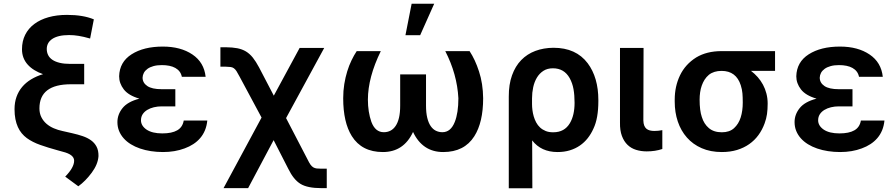

<svg xmlns="http://www.w3.org/2000/svg" viewBox="-20 -801 4777 1024"><path d="M397.7 192.5 327.8 141Q375.4 92.3 375.4 56.1Q375.4 23.1 314.6 8.2L286.6 0.4Q235.8 -13.5 194.6 -28.1Q153.4 -42.6 122.9 -64.6Q108 -75.6 95.9 -90.2Q83.8 -104.8 75.3 -123.6Q66.8 -142.4 62.1 -166Q57.5 -189.6 57.5 -218.8Q57.5 -254.6 68 -284.3Q78.5 -313.9 98.2 -337.4Q117.9 -360.8 146.1 -377.8Q174.4 -394.9 209.5 -405.5Q183.9 -414.4 163.2 -427.2Q142.4 -440 127.7 -456.5Q112.9 -473 105.1 -493.4Q97.3 -513.8 97.3 -538.4Q97.3 -581.7 114.5 -615.8Q131.7 -649.9 163.2 -673.3Q194.6 -696.7 238.8 -709.2Q283 -721.6 337.4 -721.6Q422.9 -721.6 480.5 -697.8L460.6 -595.5Q442.5 -600.5 427.4 -604.2Q412.3 -608 399.5 -609.7Q374.3 -614 348.4 -614Q317.5 -614 295.1 -608.5Q272.7 -603 258.2 -593Q243.6 -583.1 236.5 -569.6Q229.4 -556.1 229.4 -540.1Q229.4 -522 236.7 -507.3Q244 -492.5 259.4 -482.1Q274.9 -471.6 298.7 -465.9Q322.4 -460.2 355.5 -460.2H429V-351.6H358.3Q190.3 -351.6 190.3 -223Q190.3 -196.4 200.6 -176Q210.9 -155.5 228 -140.8Q245 -126.1 267.2 -116.7Q289.4 -107.2 313.2 -102.3L364.7 -90.6Q394.9 -83.8 420.6 -75.1Q446.4 -66.4 465.4 -52.7Q484.4 -39.1 495 -18.8Q505.7 1.4 505.3 31.6Q502.5 74.9 469.5 119.7Q436.1 164.8 397.7 192.5Z M849.1 9.9Q815.7 9.9 784.8 5.1Q753.9 0.4 726.9 -8.9Q699.9 -18.1 677.7 -31.8Q655.5 -45.5 639.6 -63.4Q623.6 -81.3 614.9 -103Q606.2 -124.6 606.2 -149.9Q606.2 -190.3 633.2 -224.1Q660.5 -258.5 723.4 -274.9Q665.1 -291.9 640.3 -324.2Q615.4 -356.5 615.4 -394.2Q617.5 -470.5 681.8 -511.4Q746.4 -552.6 848.4 -552.6Q943.9 -552.6 1006.4 -510.3Q1068.5 -468.4 1076.7 -391.3H949.9Q946.7 -407.3 937.9 -419Q929 -430.8 915.1 -438.6Q901.3 -446.4 883 -450.1Q864.7 -453.8 843 -453.8Q817.8 -453.8 798.7 -448.5Q779.5 -443.2 766.7 -433.9Q753.9 -424.7 747.3 -412.5Q740.8 -400.2 740.4 -386.4Q740.8 -359 765.6 -342.2Q790.5 -325.3 842 -325.3H915.1V-233.7H842Q820.3 -233.7 800.4 -228.9Q780.5 -224.1 765.3 -214.8Q750 -205.6 740.9 -191.8Q731.9 -177.9 731.9 -159.4Q731.9 -130.3 761.7 -109.7Q791.9 -89.5 845.5 -89.5Q896.7 -89.5 925.2 -106Q953.8 -122.5 959.9 -158H1085.6Q1082.7 -129.6 1073.2 -106.4Q1063.6 -83.1 1047.8 -64.6Q1032 -46.2 1011 -32.5Q990.1 -18.8 964.8 -9.6Q913 9.9 849.1 9.9Z M1722.7 202.4H1694.2Q1619.7 202.4 1582.7 179.7Q1545.5 157 1517.4 99.1L1439.3 -53.6L1303.3 202.4H1172.2L1375 -174L1257.8 -392.4Q1248.2 -410.9 1241.5 -421.3Q1234.7 -431.8 1227.1 -437.1Q1219.5 -442.5 1209.5 -443.7Q1199.6 -445 1184.3 -445.3H1155.5V-549H1184.3Q1219.8 -548.7 1245.7 -543.7Q1271.7 -538.7 1291.9 -526.5Q1312.1 -514.2 1328.5 -493.6Q1344.8 -473 1361.5 -441.8L1440.3 -290.8L1578.1 -545.5H1709.2L1505.7 -171.2L1620.7 50.1Q1628.9 67.1 1635.8 76.9Q1642.8 86.6 1650.7 91.4Q1658.7 96.2 1669 97.5Q1679.3 98.7 1694.2 98.7H1722.7Z M2343.8 9.9Q2288 9.9 2247.7 -17.4Q2207.4 -44.7 2182.9 -97.3Q2133.2 9.9 2022 9.9Q1909.4 9.9 1856.2 -75.3Q1810.4 -148.8 1810.4 -277Q1810.4 -316.8 1816.2 -352.8Q1822.1 -388.8 1831.9 -420.5Q1841.6 -452.1 1854.8 -479.2Q1867.9 -506.4 1882.5 -528.4H2011Q1942.5 -388.8 1942.1 -269.9Q1942.1 -204.2 1960.6 -151.3Q1981.2 -95.9 2027 -95.9Q2046.2 -95.9 2062.1 -103.9Q2078.1 -111.9 2089.8 -129.1Q2101.6 -146.3 2108 -173.1Q2114.3 -199.9 2114.3 -237.9V-404.1H2252.1V-237.9Q2252.1 -199.6 2258.7 -172.6Q2265.3 -145.6 2277 -128.6Q2288.7 -111.5 2304.7 -103.7Q2320.7 -95.9 2339.5 -95.9Q2383.9 -95.9 2405.5 -150.6Q2424.7 -198.9 2424.7 -277Q2418 -405.5 2354.8 -528.4H2484.4Q2499.3 -505.7 2511.9 -478.7Q2524.5 -451.7 2534.8 -419.7Q2555.8 -355.8 2556.8 -277Q2556.8 -148.4 2509.6 -74.2Q2456.3 9.9 2343.8 9.9ZM2220.9 -613.3H2142.4L2175.4 -781.2H2295.8Z M2819.2 203.1H2693.5V-285.5Q2693.2 -350.5 2710.8 -399.3Q2728.3 -448.2 2759.9 -480.6Q2791.5 -513.1 2835.4 -529.5Q2879.3 -545.8 2931.8 -546.2Q3052.2 -546.2 3114.3 -463.8Q3171.2 -387.8 3171.2 -267V-262.1Q3171.2 -169.7 3145.2 -115.4Q3132.8 -87.4 3114.7 -64.3Q3096.6 -41.2 3072.6 -24.7Q3048.7 -8.2 3018.8 0.9Q2989 9.9 2953.5 9.9Q2866.1 9.9 2818.2 -52.2ZM2931.1 -95.5Q2990.4 -95.5 3019.2 -143.8Q3044.4 -186.1 3044.4 -252.8Q3044.4 -293.3 3038.7 -325.5Q3033 -357.6 3018.1 -384.6Q2988.6 -436.8 2929 -436.8Q2899.1 -436.8 2878 -423.1Q2856.9 -409.4 2843.4 -386.9Q2829.9 -364.3 2823.7 -335.6Q2817.5 -306.8 2817.5 -276.6V-245.4Q2817.5 -230.8 2819.6 -214Q2821.7 -197.1 2826.5 -180.4Q2831.3 -163.7 2839.5 -148.3Q2847.7 -132.8 2860.3 -121.1Q2872.9 -109.4 2890.3 -102.3Q2907.7 -95.2 2931.1 -95.5Z M3429 6.4Q3398.8 6.4 3372.5 -1.8Q3346.2 -9.9 3327.1 -28.2Q3307.9 -46.5 3296.9 -75.8Q3285.9 -105.1 3286.6 -147V-545.5H3412.3L3411.2 -158.7Q3411.6 -142.4 3415.8 -131.6Q3420.1 -120.7 3427.7 -114.3Q3435.4 -108 3446 -105.3Q3456.7 -102.6 3470.2 -102.6Q3491.5 -102.6 3512.4 -106.9V-6.4Q3475.1 6.4 3429 6.4Z M3829.9 9.9Q3769.2 9.9 3722.3 -10.7Q3675.4 -31.2 3643.5 -67.5Q3611.5 -103.7 3595 -152.7Q3578.5 -201.7 3578.5 -258.5V-269.9Q3578.5 -340.2 3606.5 -398.8Q3634.9 -458.1 3693.2 -494.7Q3749.3 -528.4 3828.5 -528.4H4113.6V-422.9H3985.4Q4004.6 -408.4 4021 -389.9Q4037.3 -371.4 4049.2 -349.4Q4061.1 -327.4 4067.6 -302Q4074.2 -276.6 4074.2 -248.6Q4074.2 -233 4073.3 -219.3Q4072.4 -205.6 4070.7 -192.8Q4068.9 -180 4065.7 -167.8Q4062.5 -155.5 4057.9 -142.8Q4045.5 -108.7 4025 -80.6Q4004.6 -52.6 3976 -32.5Q3947.4 -12.4 3910.9 -1.2Q3874.3 9.9 3829.9 9.9ZM3829.9 -95.5Q3870.7 -95.5 3894.9 -117.5Q3919.4 -139.9 3930.4 -174.9Q3941.4 -209.9 3941.4 -254.3Q3941.4 -269.2 3940.9 -281.2Q3940.3 -293.3 3939.6 -303.3Q3937.9 -323.9 3930.8 -346.2Q3906.2 -422.9 3828.5 -422.9Q3786.9 -422.9 3760.7 -402Q3747.2 -390.6 3737.9 -376.1Q3728.7 -361.5 3722.7 -344.5Q3716.6 -327.4 3714 -308.4Q3711.3 -289.4 3711.3 -269.9Q3711.3 -211.6 3723 -177.2Q3734.4 -139.9 3760.7 -117.7Q3786.9 -95.5 3829.9 -95.5Z M4460.6 9.9Q4427.2 9.9 4396.3 5.1Q4365.4 0.4 4338.4 -8.9Q4311.4 -18.1 4289.2 -31.8Q4267 -45.5 4251.1 -63.4Q4235.1 -81.3 4226.4 -103Q4217.7 -124.6 4217.7 -149.9Q4217.7 -190.3 4244.7 -224.1Q4272 -258.5 4334.9 -274.9Q4276.6 -291.9 4251.8 -324.2Q4226.9 -356.5 4226.9 -394.2Q4229 -470.5 4293.3 -511.4Q4358 -552.6 4459.9 -552.6Q4555.4 -552.6 4617.9 -510.3Q4680 -468.4 4688.2 -391.3H4561.4Q4558.2 -407.3 4549.4 -419Q4540.5 -430.8 4526.6 -438.6Q4512.8 -446.4 4494.5 -450.1Q4476.2 -453.8 4454.5 -453.8Q4429.3 -453.8 4410.2 -448.5Q4391 -443.2 4378.2 -433.9Q4365.4 -424.7 4358.8 -412.5Q4352.3 -400.2 4351.9 -386.4Q4352.3 -359 4377.1 -342.2Q4402 -325.3 4453.5 -325.3H4526.6V-233.7H4453.5Q4431.8 -233.7 4411.9 -228.9Q4392 -224.1 4376.8 -214.8Q4361.5 -205.6 4352.5 -191.8Q4343.4 -177.9 4343.4 -159.4Q4343.4 -130.3 4373.2 -109.7Q4403.4 -89.5 4457 -89.5Q4508.2 -89.5 4536.8 -106Q4565.3 -122.5 4571.4 -158H4697.1Q4694.2 -129.6 4684.7 -106.4Q4675.1 -83.1 4659.3 -64.6Q4643.5 -46.2 4622.5 -32.5Q4601.6 -18.8 4576.3 -9.6Q4524.5 9.9 4460.6 9.9Z"/></svg>

Font: Linik Sans SemiBold
Style: Regular
Weight: 600
Designer: Fonts by Rasmus Andersson / Changes by Cristiano Sobral with parts from Marc Monis
Foundry: rsms
Version: Version 3.020; ttfautohint (v1.6)